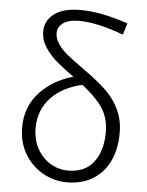

<svg xmlns="http://www.w3.org/2000/svg" viewBox="-56 -854 696 912"><g transform="rotate(5 291.5 -397.5)"><path d="M63 -229Q63 -331 130.5 -400.5Q198 -470 304 -494L337 -456Q238 -435 182.5 -376Q127 -317 127 -232Q127 -176 150.5 -133Q174 -90 213.5 -66.5Q253 -43 298 -43Q378 -43 419.5 -97Q461 -151 461 -240Q461 -315 420.5 -367.5Q380 -420 305 -474Q240 -521 206 -549Q172 -577 147.5 -613.5Q123 -650 123 -692Q123 -742 165.5 -775Q208 -808 291 -808Q340 -808 394.5 -797.5Q449 -787 518 -764L501 -709Q374 -756 289 -756Q238 -756 212.5 -737Q187 -718 187 -690Q187 -663 204 -638Q221 -613 247 -591.5Q273 -570 322 -535L351 -514Q406 -474 443 -438Q480 -402 503.5 -353Q527 -304 527 -242Q527 -166 500 -108.5Q473 -51 421 -19Q369 13 297 13Q237 13 183.5 -16.5Q130 -46 96.5 -101Q63 -156 63 -229Z"/></g></svg>

Font: 寒蝉端黑体 Light
Style: Regular
Weight: 300
Designer: ChillDuanSans {Warren2060}; 
Source Han Sans {Ryoko NISHIZUKA 西塚涼子 (kana, bopomofo & ideographs); Paul D. Hunt (Latin, G
Foundry: ChillType&Adobe
Version: Version 1.300;Glyphs 3.3 (3306)